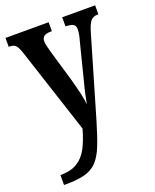

<svg xmlns="http://www.w3.org/2000/svg" viewBox="-143 -618 750 932"><g transform="rotate(-20 232.0 -152.0)"><path d="M24 181Q78 181 112 160Q146 139 166.5 99.5Q187 60 202 5L57 -439Q46 -471 36 -480.5Q26 -490 5 -490H1V-536H224V-490H221Q193 -490 182.5 -481Q172 -472 172 -456Q172 -445 176 -429.5Q180 -414 185 -395L232 -235Q244 -192 252 -156.5Q260 -121 262 -98Q267 -124 272.5 -150Q278 -176 286 -205L335 -399Q339 -412 342 -427Q345 -442 345 -456Q345 -475 333.5 -481.5Q322 -488 297 -489L294 -490V-536H464V-490H462Q439 -490 425.5 -476.5Q412 -463 399 -418L278 -5Q257 66 238.5 112.5Q220 159 195.5 185Q171 211 133 221.5Q95 232 36 232H24Z"/></g></svg>

Font: Noto Serif Thai ExtraCondensed SemiBold
Style: Regular
Weight: 600
Width: 2
Designer: Monotype Design Team
Foundry: Monotype Imaging Inc.
Version: Version 2.001; ttfautohint (v1.8.4.7-5d5b)